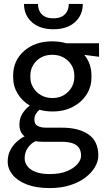

<svg xmlns="http://www.w3.org/2000/svg" viewBox="-20 -750 555 984"><path d="M19.5 0ZM296.4 -95.7Q384.3 -95.7 434.1 -60.8Q483.9 -25.9 483.9 47.9Q483.9 75.7 467.3 105Q450.7 134.3 418.9 158.9Q387.2 183.6 340.8 198.7Q294.4 213.9 234.9 213.9Q165 213.9 116.9 195.1Q68.8 176.3 44.2 145.5Q19.5 114.7 19.5 78.6Q19.5 46.9 31.5 22.2Q43.5 -2.4 63 -21Q82.5 -39.6 106 -51.3Q79.6 -71.8 79.6 -110.4Q79.6 -134.8 87.4 -153.1Q95.2 -171.4 107.2 -185.1Q119.1 -198.7 132.8 -209Q92.8 -232.9 70.1 -270.5Q47.4 -308.1 47.4 -352.5V-363.3Q47.4 -439.5 103.3 -488.8Q159.2 -538.1 247.6 -538.1Q286.6 -538.1 319.3 -528.3H487.3L487.8 -459L412.1 -468.8Q448.7 -424.3 448.7 -363.3V-352.5Q448.7 -305.2 423.6 -265.6Q398.4 -226.1 353.5 -202.4Q308.6 -178.7 249 -178.7Q213.4 -178.7 182.6 -187.5Q171.9 -179.2 164.1 -166.5Q156.2 -153.8 156.2 -136.2Q156.2 -113.3 173.3 -104.5Q190.4 -95.7 214.8 -95.7ZM135.7 -363.8V-352.5Q135.7 -326.2 149.7 -302.2Q163.6 -278.3 189 -262.9Q214.4 -247.6 249 -247.6Q283.2 -247.6 308.1 -262.9Q333 -278.3 346.9 -302.2Q360.8 -326.2 360.8 -352.5V-363.8Q360.8 -392.1 346.7 -416Q332.5 -439.9 307.1 -454.6Q281.7 -469.2 247.6 -469.2Q213.9 -469.2 188.7 -454.6Q163.6 -439.9 149.7 -416Q135.7 -392.1 135.7 -363.8ZM234.9 142.1Q287.6 142.1 323.2 127.2Q358.9 112.3 377.2 90.6Q395.5 68.8 395.5 47.9Q395.5 25.4 386 9.5Q376.5 -6.3 354.2 -14.9Q332 -23.4 293 -23.4H198.2Q180.2 -23.4 162.1 -26.4Q138.7 -15.6 122.6 7.8Q106.4 31.2 106.4 61.5Q106.4 83.5 120.4 101.8Q134.3 120.1 162.6 131.1Q190.9 142.1 234.9 142.1ZM404.3 -730Q404.3 -672.4 364 -636.2Q323.7 -600.1 253.4 -600.1Q184.1 -600.1 143.6 -636.2Q103 -672.4 103 -730H174.8Q174.8 -710.4 182.4 -693.6Q189.9 -676.8 207.3 -666.5Q224.6 -656.2 253.4 -656.2Q282.2 -656.2 299.6 -666.5Q316.9 -676.8 324.7 -693.6Q332.5 -710.4 332.5 -730Z"/></svg>

Font: Robert Sans Medium
Style: Regular
Weight: 500
Designer: Christian Robertson (extended by Adam Twardoch)
Foundry: Google
Version: Version 12.135;April 2, 2019;FontCreator 11.5.0.2425 64-bit;